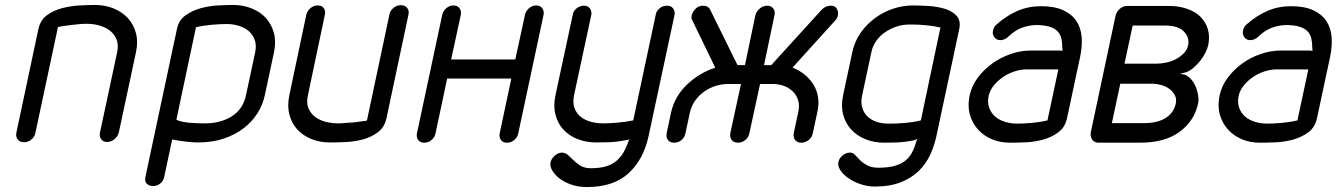

<svg xmlns="http://www.w3.org/2000/svg" viewBox="-20 -576 5396 775"><path d="M123 -40Q120 -24 107 -13Q94 -2 77 -2Q60 -2 51.5 -13Q43 -24 46 -40L135 -459Q143 -495 169.5 -514.5Q196 -534 230.5 -543Q265 -552 301 -554Q337 -556 363 -556Q404 -556 438.5 -542Q473 -528 496 -503Q519 -478 528.5 -443Q538 -408 529 -366L460 -43Q456 -26 442.5 -14.5Q429 -3 412 -3Q396 -3 388 -14.5Q380 -26 384 -43L453 -366Q459 -395 450.5 -416.5Q442 -438 424 -452Q406 -466 381.5 -473Q357 -480 330 -480Q316 -480 299.5 -478.5Q283 -477 266.5 -475Q250 -473 236.5 -471Q223 -469 214 -467Z M1010 -365Q1016 -394 1008 -415.5Q1000 -437 983.5 -451Q967 -465 943.5 -472Q920 -479 895 -479Q869 -479 834.5 -476Q800 -473 771 -466L692 -93Q700 -88 714.5 -85Q729 -82 745 -80.5Q761 -79 777.5 -78.5Q794 -78 807 -78Q870 -78 915.5 -106.5Q961 -135 973 -192ZM1049 -192Q1041 -153 1019 -118.5Q997 -84 963 -58Q929 -32 883 -16.5Q837 -1 779 -1Q739 -1 675 -13L643 137Q640 154 627 164.5Q614 175 598 175Q581 175 572 165Q563 155 567 138L694 -458Q701 -494 728 -513.5Q755 -533 789 -542.5Q823 -552 859 -554Q895 -556 921 -556Q961 -556 996 -542Q1031 -528 1053.5 -503Q1076 -478 1085.5 -443Q1095 -408 1086 -365Z M1552 -518Q1555 -533 1568 -544Q1581 -555 1598 -555Q1615 -555 1623.5 -544Q1632 -533 1629 -518L1540 -99Q1532 -62 1505 -42Q1478 -22 1444 -13Q1410 -4 1373.5 -2.5Q1337 -1 1312 -1Q1271 -1 1236.5 -15Q1202 -29 1179.5 -54Q1157 -79 1148 -114Q1139 -149 1148 -192L1216 -515Q1220 -532 1233 -543Q1246 -554 1263 -554Q1279 -554 1287 -543Q1295 -532 1291 -515L1223 -192Q1216 -162 1224.5 -140.5Q1233 -119 1251 -105Q1269 -91 1294 -84.5Q1319 -78 1346 -78Q1361 -78 1377 -80L1409 -82Q1425 -84 1439 -86Q1453 -88 1461 -89Z M1765 -516Q1768 -531 1781 -542.5Q1794 -554 1810 -554Q1827 -554 1835 -542.5Q1843 -531 1840 -516L1801 -336H2060L2099 -516Q2102 -531 2115 -542.5Q2128 -554 2144 -554Q2161 -554 2169 -542.5Q2177 -531 2174 -516L2072 -38Q2069 -22 2056 -11Q2043 0 2026 0Q2010 0 2002 -11Q1994 -22 1997 -38L2044 -259H1785L1738 -38Q1735 -22 1722 -11Q1709 0 1692 0Q1676 0 1668 -11Q1660 -22 1663 -38Z M2598 -27Q2578 67 2517.5 123Q2457 179 2349 179Q2313 179 2284 168.5Q2255 158 2236 142.5Q2217 127 2208 110Q2199 93 2202 80Q2205 65 2219 52.5Q2233 40 2248 40Q2262 40 2273 50L2295 71Q2307 83 2323.5 93Q2340 103 2365 103Q2401 103 2426 95.5Q2451 88 2468 73.5Q2485 59 2496.5 39.5Q2508 20 2516 -4Q2517 -6 2518.5 -9.5Q2520 -13 2522 -15Q2519 -13 2517 -12L2511 -11Q2470 -3 2440 -2Q2410 -1 2387 -1Q2346 -1 2311.5 -14.5Q2277 -28 2254 -53Q2231 -78 2222 -113Q2213 -148 2222 -191L2292 -517Q2294 -531 2307 -542Q2320 -553 2337 -553Q2353 -553 2361 -542Q2369 -531 2367 -517L2297 -191Q2291 -161 2299 -139.5Q2307 -118 2324 -104.5Q2341 -91 2365 -84.5Q2389 -78 2415 -78Q2441 -78 2473.5 -81Q2506 -84 2536 -90L2627 -517Q2629 -531 2642 -542Q2655 -553 2672 -553Q2689 -553 2697 -542Q2705 -531 2703 -517Z M3005 -39Q3002 -22 2988.5 -11Q2975 0 2959 0Q2942 0 2933.5 -11Q2925 -22 2928 -39L2971 -237H2918Q2893 -237 2868 -229Q2843 -221 2822 -206Q2801 -191 2786 -170Q2771 -149 2765 -123L2747 -39Q2744 -22 2731 -11Q2718 0 2701 0Q2684 0 2676 -11Q2668 -22 2671 -39L2689 -123Q2703 -186 2752 -233.5Q2801 -281 2867 -303L2775 -493Q2769 -500 2772 -514Q2775 -527 2787 -540Q2799 -553 2818 -553Q2839 -553 2847 -536L2957 -313H2987L3029 -514Q3033 -530 3046.5 -541.5Q3060 -553 3077 -553Q3093 -553 3101.5 -541.5Q3110 -530 3106 -514L3064 -313H3093L3296 -536Q3312 -553 3334 -553Q3351 -553 3358 -540.5Q3365 -528 3362 -514Q3359 -500 3351 -493L3179 -303Q3235 -281 3264 -233.5Q3293 -186 3279 -123L3261 -39Q3258 -22 3244.5 -11Q3231 0 3214 0Q3198 0 3189.5 -11Q3181 -22 3184 -39L3202 -123Q3208 -149 3202 -170Q3196 -191 3181 -206Q3166 -221 3145 -229Q3124 -237 3099 -237H3048Z M3776 -465Q3751 -471 3719.5 -474Q3688 -477 3662 -477H3650Q3624 -477 3599.5 -469Q3575 -461 3553.5 -446.5Q3532 -432 3517 -411Q3502 -390 3497 -364L3460 -191Q3454 -164 3460 -142.5Q3466 -121 3481 -106.5Q3496 -92 3517.5 -84.5Q3539 -77 3565 -77H3575Q3602 -77 3635.5 -80Q3669 -83 3697 -90ZM3760 -28Q3752 11 3735 48Q3718 85 3689 113.5Q3660 142 3616.5 159.5Q3573 177 3511 177Q3482 177 3454 167.5Q3426 158 3405 143.5Q3384 129 3372.5 111.5Q3361 94 3364 79Q3367 63 3381 51.5Q3395 40 3411 40Q3423 40 3431.5 49.5Q3440 59 3451.5 70.5Q3463 82 3480.5 91.5Q3498 101 3527 101Q3562 101 3587.5 94.5Q3613 88 3630.5 75.5Q3648 63 3659.5 43Q3671 23 3678 -4L3683 -15Q3680 -14 3676.5 -12.5Q3673 -11 3671 -10Q3630 -2 3600.5 -1Q3571 0 3549 0Q3508 0 3473.5 -14Q3439 -28 3416 -53Q3393 -78 3383.5 -113Q3374 -148 3383 -191L3420 -364Q3429 -408 3453.5 -443Q3478 -478 3512 -503Q3546 -528 3585.5 -541Q3625 -554 3666 -554Q3691 -554 3726 -552Q3761 -550 3792 -541Q3823 -532 3841 -512.5Q3859 -493 3852 -459Z M4261 -372 4269 -370Q4268 -372 4268.5 -376Q4269 -380 4268 -382Q4268 -404 4264 -421Q4260 -438 4248.5 -450Q4237 -462 4215.5 -468.5Q4194 -475 4159 -475Q4127 -473 4101 -462.5Q4075 -452 4050 -428Q4035 -414 4018 -414Q4002 -414 3993.5 -426Q3985 -438 3988 -452Q3992 -468 4001 -476Q4043 -513 4087 -532Q4131 -551 4182 -551Q4236 -551 4271 -535Q4306 -519 4324.5 -491.5Q4343 -464 4346 -427Q4349 -390 4340 -347L4287 -99Q4279 -62 4252 -42Q4225 -22 4190.5 -12.5Q4156 -3 4119.5 -1.5Q4083 0 4056 0Q4016 0 3982.5 -14.5Q3949 -29 3926.5 -54.5Q3904 -80 3894.5 -115Q3885 -150 3894 -191Q3902 -229 3926.5 -262Q3951 -295 3985 -319.5Q4019 -344 4059.5 -358Q4100 -372 4140 -372ZM4252 -296H4124Q4102 -296 4077.5 -288.5Q4053 -281 4031.5 -267Q4010 -253 3993.5 -233.5Q3977 -214 3971 -191Q3965 -162 3973 -140.5Q3981 -119 3997.5 -105Q4014 -91 4037.5 -84Q4061 -77 4086 -77Q4112 -77 4145.5 -80Q4179 -83 4208 -90Z M4483 -513Q4487 -529 4500 -540.5Q4513 -552 4530 -552H4698Q4738 -552 4771.5 -540.5Q4805 -529 4826 -508Q4847 -487 4855.5 -458Q4864 -429 4857 -394Q4854 -380 4845.5 -363Q4837 -346 4824.5 -330.5Q4812 -315 4797.5 -302.5Q4783 -290 4767 -284Q4764 -283 4756 -281.5Q4748 -280 4745 -278Q4747 -277 4755 -276Q4763 -275 4764 -274Q4779 -267 4790 -253.5Q4801 -240 4807.5 -223.5Q4814 -207 4816.5 -189.5Q4819 -172 4816 -158Q4801 -88 4741.5 -44Q4682 0 4581 0H4412Q4396 -1 4388 -13.5Q4380 -26 4383 -42ZM4502 -238 4468 -79H4598Q4629 -79 4652 -85.5Q4675 -92 4690.5 -103.5Q4706 -115 4714.5 -129Q4723 -143 4726 -158Q4730 -178 4721.5 -193Q4713 -208 4699 -218Q4685 -228 4666.5 -233Q4648 -238 4632 -238ZM4649 -319Q4665 -319 4685.5 -323Q4706 -327 4724 -336Q4742 -345 4757 -359.5Q4772 -374 4776 -394Q4782 -424 4759 -448.5Q4736 -473 4682 -473H4552L4519 -319Z M5270 -372 5278 -370Q5277 -372 5277.5 -376Q5278 -380 5277 -382Q5277 -404 5273 -421Q5269 -438 5257.5 -450Q5246 -462 5224.5 -468.5Q5203 -475 5168 -475Q5136 -473 5110 -462.5Q5084 -452 5059 -428Q5044 -414 5027 -414Q5011 -414 5002.5 -426Q4994 -438 4997 -452Q5001 -468 5010 -476Q5052 -513 5096 -532Q5140 -551 5191 -551Q5245 -551 5280 -535Q5315 -519 5333.5 -491.5Q5352 -464 5355 -427Q5358 -390 5349 -347L5296 -99Q5288 -62 5261 -42Q5234 -22 5199.5 -12.5Q5165 -3 5128.5 -1.5Q5092 0 5065 0Q5025 0 4991.5 -14.5Q4958 -29 4935.5 -54.5Q4913 -80 4903.5 -115Q4894 -150 4903 -191Q4911 -229 4935.5 -262Q4960 -295 4994 -319.5Q5028 -344 5068.5 -358Q5109 -372 5149 -372ZM5261 -296H5133Q5111 -296 5086.5 -288.5Q5062 -281 5040.5 -267Q5019 -253 5002.5 -233.5Q4986 -214 4980 -191Q4974 -162 4982 -140.5Q4990 -119 5006.5 -105Q5023 -91 5046.5 -84Q5070 -77 5095 -77Q5121 -77 5154.5 -80Q5188 -83 5217 -90Z"/></svg>

Font: VDS Compensated
Style: Light Italic
Weight: 300
Italic angle: -12°
Designer: artmaker
Foundry: artmaker
Version: Version 1.000 2012 initial release